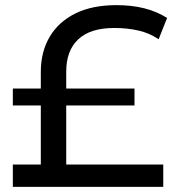

<svg xmlns="http://www.w3.org/2000/svg" viewBox="-20 -728 686 748"><path d="M30 0V-87H139V-317H30V-383H139V-448Q139 -526 173.5 -584.5Q208 -643 273.5 -675.5Q339 -708 434 -708Q553 -708 631 -658L598 -575Q563 -599 519.5 -609Q476 -619 425 -619Q332 -619 285 -575Q238 -531 238 -449V-383H504V-317H238V-87H616V0Z"/></svg>

Font: Montserrat Medium
Style: Regular
Weight: 500
Designer: Julieta Ulanovsky
Foundry: Julieta Ulanovsky
Version: Version 9.000; ttfautohint (v1.8.4.7-5d5b)